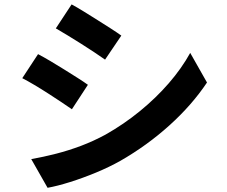

<svg xmlns="http://www.w3.org/2000/svg" viewBox="-20 -812 1040 881"><path d="M308.6 -791.8Q333.3 -778.5 364.2 -759.4Q395.2 -740.2 427.5 -719.9Q459.7 -699.6 488.6 -681.1Q517.4 -662.6 536.7 -648.7L462.1 -538.4Q441.6 -553 412.9 -572Q384.1 -591 352.9 -610.8Q321.6 -630.7 291.1 -649.2Q260.7 -667.7 236.2 -681.8ZM123.4 -81.9Q179.7 -91.9 237.5 -106.7Q295.2 -121.5 352.5 -143.1Q409.7 -164.8 463.8 -194.1Q548.7 -242.1 622.1 -302.2Q695.6 -362.2 754.5 -430.1Q813.4 -498 852.8 -569.3L929.8 -433.4Q860.2 -329.4 757.7 -237Q655.3 -144.5 532 -73.8Q481.2 -45.3 420.5 -20.1Q359.8 5 301.2 23.4Q242.7 41.8 198.3 49.7ZM154.6 -563.6Q179.8 -550.4 211.4 -531.7Q242.9 -512.9 274.9 -493Q306.9 -473.1 335.5 -454.9Q364.1 -436.8 383.3 -422.9L309.9 -310.6Q288.5 -325.7 260 -344.5Q231.6 -363.3 200.2 -383.6Q168.8 -403.9 138.2 -422Q107.7 -440.2 82.2 -453.3Z"/></svg>

Font: Noto Sans SC Thin
Style: Regular
Weight: 100
Designer: Ryoko NISHIZUKA 西塚涼子 (kana, bopomofo & ideographs); Paul D. Hunt (Latin, Greek & Cyrillic); Sandoll Communications 산돌커뮤니
Foundry: Adobe
Version: Version 2.004-H2;hotconv 1.0.118;makeotfexe 2.5.65603